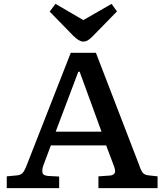

<svg xmlns="http://www.w3.org/2000/svg" viewBox="-20 -973 850 993"><path d="M15 0V-61L69 -66Q86 -68 96 -77.5Q106 -87 118 -118L346 -700H476L701 -116Q709 -91 718.5 -79.5Q728 -68 749 -66L795 -61V0H489V-61L548 -65Q564 -66 572 -76Q580 -86 569 -115L529 -221H243L204 -117Q197 -97 199.5 -81Q202 -65 229 -63L286 -60V0ZM268 -292H505L392 -602H385ZM410 -758Q389 -758 358 -789L237 -913L267 -953L411 -869L557 -953L585 -914L458 -784Q446 -772 435 -765Q424 -758 410 -758Z"/></svg>

Font: Literata 7pt Medium
Style: Regular
Weight: 500
Designer: Latin by Veronika Burian and Jose Scaglione. Greek by Irene Vlachou. Cyrillic by Vera Evstafieva.
Foundry: TypeTogether
Version: Version 3.002